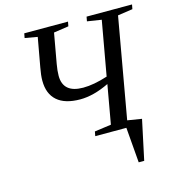

<svg xmlns="http://www.w3.org/2000/svg" viewBox="-123 -760 981 1068"><g transform="rotate(-15 367.5 -226.0)"><path d="M734.9 -654.8 730 -628.9 644 -616.2 542 -39.1 624 -25.9 575.2 203.1H543.5L526.9 0H347.7L352.5 -25.9L448.2 -39.1L487.8 -262.7Q397.9 -219.2 321.3 -219.2Q233.4 -219.2 188.2 -258.8Q143.1 -298.3 143.1 -374Q143.1 -405.3 151.4 -448.7L181.6 -616.2L109.4 -628.9L114.3 -654.8H366.2L361.3 -628.9L275.4 -616.2L244.6 -443.8Q237.8 -405.8 237.8 -377Q237.8 -277.8 353.5 -277.8Q414.1 -277.8 494.6 -303.7L550.3 -616.2L468.3 -628.9L473.1 -654.8Z"/></g></svg>

Font: Liberation Serif
Style: Italic
Weight: 400
Italic angle: -16.333°
Designer: Steve Matteson
Foundry: Ascender Corporation
Version: Version 2.1.5